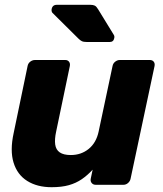

<svg xmlns="http://www.w3.org/2000/svg" viewBox="-20 -770 680 800"><path d="M195 10Q135 10 93.5 -16Q52 -42 36.5 -92.5Q21 -143 37 -216L95 -495Q97 -506 106 -513Q115 -520 126 -520H252Q262 -520 267.5 -513Q273 -506 271 -495L214 -222Q207 -190 210 -168Q213 -146 229 -135Q245 -124 275 -124Q318 -124 349.5 -149.5Q381 -175 391 -222L449 -495Q451 -506 460 -513Q469 -520 479 -520H604Q615 -520 620.5 -513Q626 -506 624 -495L524 -25Q522 -15 513.5 -7.5Q505 0 494 0H379Q368 0 362 -7.5Q356 -15 358 -25L366 -63Q345 -40 321 -23.5Q297 -7 267 1.5Q237 10 195 10ZM342 -595Q328 -595 321 -598.5Q314 -602 307 -609L198 -717Q194 -723 195 -731Q198 -750 217 -750H356Q368 -750 375 -746.5Q382 -743 389 -731L454 -625Q458 -619 456 -611Q453 -595 437 -595Z"/></svg>

Font: Rubik Light
Style: Bold Italic
Weight: 700
Italic angle: -12°
Version: Version 2.104